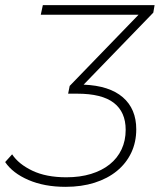

<svg xmlns="http://www.w3.org/2000/svg" viewBox="-20 -720 623 744"><path d="M234 4Q152 4 90.5 -22.5Q29 -49 0 -92L27 -122Q52 -84 105.5 -58.5Q159 -33 237 -33Q290 -33 332.5 -46Q375 -59 405 -83Q435 -107 451 -141Q467 -175 467 -217Q467 -286 421 -321.5Q375 -357 279 -357H244L250 -387L517 -663H138L146 -700H579L574 -671L304 -392Q404 -388 456 -343Q508 -298 508 -219Q508 -169 488.5 -128Q469 -87 433 -57.5Q397 -28 346.5 -12Q296 4 234 4Z"/></svg>

Font: Argentum Sans ExtraLight
Style: Italic
Weight: 200
Italic angle: -11°
Designer: Julieta Ulanovsky (font), Cristiano Sobral (main changes and remaster)
Foundry: Julieta Ulanovsky (font), Cristiano Sobral (main changes and remaster)
Version: Version 2.007;June 15, 2022;FontCreator 14.0.0.2814 64-bit; 